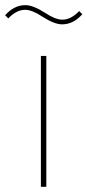

<svg xmlns="http://www.w3.org/2000/svg" viewBox="-53 -722 338 742"><path d="M187 -627.9Q156.7 -627.9 109.9 -658.2Q70.8 -684.1 43.9 -684.1Q10.7 -684.1 -21 -650.9L-33.2 -663.1Q1.5 -702.1 44.9 -702.1Q75.2 -702.1 122.1 -671.9Q161.1 -646 188 -646Q221.2 -646 252.9 -679.2L265.1 -667Q230.5 -627.9 187 -627.9ZM105 0V-505.9H126V0Z"/></svg>

Font: Anuphan Thin
Style: Regular
Weight: 250
Designer: Mike Abbink, Paul van der Laan, Pieter van Rosmalen, Mint Tantisuwanna
Foundry: Bold Monday; Cadson Demak
Version: Version 3.002;hotconv 1.0.109;makeotfexe 2.5.65596